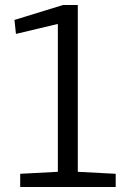

<svg xmlns="http://www.w3.org/2000/svg" viewBox="-20 -750 512 770"><path d="M444 0H61V-53L212 -61V-654L44 -614L38 -670L233 -730H292V-61L444 -53Z"/></svg>

Font: Fauna One
Style: Regular
Weight: 400
Version: Version 1.001